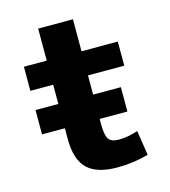

<svg xmlns="http://www.w3.org/2000/svg" viewBox="-106 -775 768 869"><g transform="rotate(-15 278.5 -340.0)"><path d="M46 -223V-337H153V-427H46V-540H153V-690H316V-540H486V-427H316V-337H446V-223H316V-200Q316 -146 329 -128Q342 -110 376 -110Q419 -110 466 -126L484 -10Q413 10 338 10Q242 10 197.5 -33Q153 -76 153 -173V-223Z"/></g></svg>

Font: M PLUS 1p ExtraBold
Style: Regular
Weight: 800
Version: Version 1.062